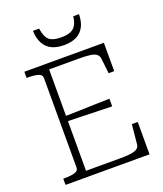

<svg xmlns="http://www.w3.org/2000/svg" viewBox="-164 -1026 962 1132"><g transform="rotate(-20 317.5 -459.5)"><path d="M576 -203V0H49V-39H60Q97 -39 121 -46Q145 -53 145 -75V-635Q145 -657 121 -664Q97 -671 60 -671H49V-710H548V-532H513L502 -629Q499 -647 486 -656.5Q473 -666 446 -669.5Q419 -673 377 -673H191V-37H402Q434 -37 457.5 -39Q481 -41 496 -46Q511 -51 518.5 -59.5Q526 -68 527 -81L539 -203ZM171 -381Q220 -382 269.5 -383.5Q319 -385 368 -386.5Q417 -388 466 -389V-341Q417 -342 368 -343.5Q319 -345 269.5 -346.5Q220 -348 171 -349ZM324 -777Q369 -777 400.5 -792Q432 -807 449.5 -838.5Q467 -870 468 -919H432Q428 -886 416.5 -865.5Q405 -845 383 -835.5Q361 -826 325 -826Q288 -826 266 -835Q244 -844 233.5 -865Q223 -886 218 -919H179Q181 -870 198.5 -838.5Q216 -807 247.5 -792Q279 -777 324 -777Z"/></g></svg>

Font: Roboto Serif Thin
Style: Regular
Weight: 250
Designer: Greg Gazdowicz
Foundry: Commercial Type
Version: Version 1.004